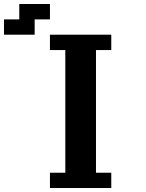

<svg xmlns="http://www.w3.org/2000/svg" viewBox="-20 -943 732 963"><path d="M230.5 0V-76.7H307.6V-691.9H230.5V-769H538.1V-691.9H461.4V-76.7H538.1V0ZM0 -769V-845.7H76.7V-922.9H230.5V-845.7H153.8V-769Z"/></svg>

Font: Good Old DOS
Style: Regular
Weight: 400
Designer: Vasily Draigo
Foundry: Vasily Draigo
Version: 1.0